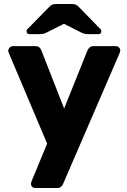

<svg xmlns="http://www.w3.org/2000/svg" viewBox="-20 -751 637 961"><path d="M129 -580Q113 -580 113 -594Q113 -603 121 -609L224 -714Q235 -725 242.5 -728Q250 -731 261 -731H340Q350 -731 358 -728Q366 -725 377 -714L479 -609Q487 -604 487 -594Q487 -580 472 -580H424Q404 -580 389 -587L300 -632L211 -587Q203 -583 194 -581.5Q185 -580 176 -580ZM156 190Q147 190 141 184Q135 178 135 169Q135 167 135.5 164Q136 161 138 156L216 -32L24 -486Q21 -494 21 -498Q23 -507 29 -513.5Q35 -520 44 -520H158Q171 -520 177.5 -513.5Q184 -507 187 -499L301 -208L418 -499Q422 -507 428.5 -513.5Q435 -520 448 -520H560Q569 -520 575.5 -513.5Q582 -507 582 -499Q582 -495 579 -486L296 169Q293 177 286 183.5Q279 190 266 190Z"/></svg>

Font: Fz Rubik
Style: Bold
Weight: 700
Designer: Hubert and Fischer
Foundry: Hubert and Fischer
Version: Vit hóa bi FontZin.com